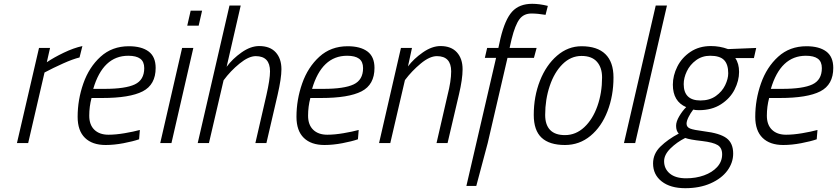

<svg xmlns="http://www.w3.org/2000/svg" viewBox="-20 -752 4399 1009"><path d="M185 -500H243L226 -425Q263 -450 315 -475Q367 -500 413 -510L398 -450Q364 -442 311.5 -418.5Q259 -395 214 -371L128 0H69Z M388 -138Q388 -228 418 -313.5Q448 -399 508.5 -454Q569 -509 657 -509Q724 -509 761 -481.5Q798 -454 798 -395Q798 -307 730 -272Q662 -237 517 -237H461Q449 -192 449 -144Q449 -96 476 -70Q503 -44 550 -44Q588 -44 635 -52Q682 -60 715 -69L711 -20Q679 -9 629.5 0.5Q580 10 535 10Q465 10 426.5 -27.5Q388 -65 388 -138ZM529 -285Q639 -285 688.5 -308.5Q738 -332 738 -394Q738 -428 717 -443.5Q696 -459 654 -459Q521 -459 470 -285Z M982 -696H1042L1024 -617H964ZM937 -500H996L881 0H822Z M1186 -723H1245L1171 -401Q1202 -443 1249.5 -476.5Q1297 -510 1342 -510Q1399 -510 1429 -477Q1459 -444 1459 -388Q1459 -341 1439 -254L1380 0H1322L1380 -252Q1399 -335 1399 -377Q1399 -457 1324 -457Q1287 -457 1239 -418Q1191 -379 1155 -330L1078 0H1019Z M1538 -138Q1538 -228 1568 -313.5Q1598 -399 1658.5 -454Q1719 -509 1807 -509Q1874 -509 1911 -481.5Q1948 -454 1948 -395Q1948 -307 1880 -272Q1812 -237 1667 -237H1611Q1599 -192 1599 -144Q1599 -96 1626 -70Q1653 -44 1700 -44Q1738 -44 1785 -52Q1832 -60 1865 -69L1861 -20Q1829 -9 1779.5 0.5Q1730 10 1685 10Q1615 10 1576.5 -27.5Q1538 -65 1538 -138ZM1679 -285Q1789 -285 1838.5 -308.5Q1888 -332 1888 -394Q1888 -428 1867 -443.5Q1846 -459 1804 -459Q1671 -459 1620 -285Z M2087 -500H2145L2124 -403Q2154 -443 2202 -476.5Q2250 -510 2295 -510Q2351 -510 2381 -477Q2411 -444 2411 -388Q2411 -336 2392 -256L2332 0H2274L2332 -252Q2351 -326 2351 -377Q2351 -457 2276 -457Q2238 -457 2191 -418Q2144 -379 2108 -331L2031 0H1972Z M2587 -448H2528L2540 -500H2599L2610 -550Q2634 -650 2671.5 -691Q2709 -732 2777 -732Q2815 -732 2859 -721L2847 -674Q2805 -681 2773 -681Q2732 -681 2709.5 -650.5Q2687 -620 2669 -548L2658 -500H2800L2786 -448H2647L2543 0L2483 225H2431Z M2785 -148Q2785 -245 2817.5 -327.5Q2850 -410 2907.5 -459.5Q2965 -509 3036 -509Q3119 -509 3161.5 -467.5Q3204 -426 3204 -345Q3204 -249 3172.5 -167.5Q3141 -86 3083 -38Q3025 10 2949 10Q2867 10 2826 -28.5Q2785 -67 2785 -148ZM3144 -345Q3144 -397 3117 -427.5Q3090 -458 3036 -458Q2980 -458 2936.5 -415Q2893 -372 2869 -300.5Q2845 -229 2845 -148Q2845 -96 2871 -69Q2897 -42 2949 -42Q3006 -42 3050.5 -83.5Q3095 -125 3119.5 -194.5Q3144 -264 3144 -345Z M3426 -723H3485L3318 0H3259Z M3412 107Q3412 56 3451 18Q3490 -20 3547 -50Q3533 -64 3533 -91Q3533 -113 3549.5 -141Q3566 -169 3586 -189Q3516 -219 3516 -307Q3516 -355 3539.5 -402Q3563 -449 3608.5 -479.5Q3654 -510 3716 -510Q3763 -510 3806 -494L3954 -500L3942 -447H3844Q3864 -418 3864 -374Q3864 -328 3840.5 -281.5Q3817 -235 3769 -204Q3721 -173 3653 -173Q3635 -173 3623 -176Q3609 -158 3598.5 -137Q3588 -116 3588 -102Q3588 -84 3606.5 -76.5Q3625 -69 3680 -62Q3763 -52 3798 -26Q3833 0 3833 55Q3833 103 3802.5 144.5Q3772 186 3714.5 211.5Q3657 237 3581 237Q3503 237 3457.5 201.5Q3412 166 3412 107ZM3807 -367Q3807 -414 3785 -436.5Q3763 -459 3712 -459Q3670 -459 3638 -435.5Q3606 -412 3589.5 -377.5Q3573 -343 3573 -310Q3573 -224 3661 -224Q3709 -224 3742 -247.5Q3775 -271 3791 -304.5Q3807 -338 3807 -367ZM3775 59Q3775 25 3751.5 10.5Q3728 -4 3669 -11Q3605 -18 3581 -27Q3537 -5 3503.5 28Q3470 61 3470 95Q3470 135 3500 160Q3530 185 3586 185Q3637 185 3680 169.5Q3723 154 3749 125.5Q3775 97 3775 59Z M3949 -138Q3949 -228 3979 -313.5Q4009 -399 4069.5 -454Q4130 -509 4218 -509Q4285 -509 4322 -481.5Q4359 -454 4359 -395Q4359 -307 4291 -272Q4223 -237 4078 -237H4022Q4010 -192 4010 -144Q4010 -96 4037 -70Q4064 -44 4111 -44Q4149 -44 4196 -52Q4243 -60 4276 -69L4272 -20Q4240 -9 4190.5 0.5Q4141 10 4096 10Q4026 10 3987.5 -27.5Q3949 -65 3949 -138ZM4090 -285Q4200 -285 4249.5 -308.5Q4299 -332 4299 -394Q4299 -428 4278 -443.5Q4257 -459 4215 -459Q4082 -459 4031 -285Z"/></svg>

Font: Cairo Light
Style: Italic
Weight: 300
Italic angle: -13°
Designer: Mohamed Gaber, Accademia di Belle Arti di Urbino and others
Foundry: Kief Type Foundry, Accademia di Belle Arti di Urbino and others
Version: Version 3.011